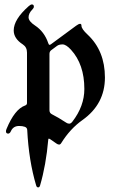

<svg xmlns="http://www.w3.org/2000/svg" viewBox="-20 -628 516 847"><path d="M6.3 -48.8Q6.3 -53.2 8.8 -59.1Q44.9 -146.5 90.8 -162.6Q99.1 -165.5 99.1 -173.3V-396Q99.1 -419.9 80.6 -432.1Q40.5 -458 40.5 -493.7Q40.5 -542.5 106.9 -601.1Q115.2 -608.4 120.6 -608.4Q129.4 -608.4 129.4 -598.6Q129.4 -592.8 123 -586.4Q106 -569.3 106 -551.8Q106 -534.2 134.3 -515.6Q175.8 -488.3 192.9 -437.5Q195.3 -430.2 198.2 -430.2Q201.2 -430.2 204.6 -432.6L315.9 -514.6Q327.1 -522.9 333.3 -522.9Q339.4 -522.9 339.4 -514.2Q339.4 -500.5 366.2 -475.6Q442.9 -403.8 442.9 -286.1Q442.9 -168.5 343.3 -98.1Q289.1 -59.6 250 3.4Q246.1 9.8 240.7 9.8Q235.4 9.8 228.5 4.9Q213.4 -6.3 199.7 -15.1Q197.3 -16.1 195.3 -16.4Q193.4 -16.6 192.9 -12.2Q183.1 100.6 156.7 190.4Q154.3 198.7 148.2 198.7Q142.1 198.7 139.6 190.4Q106.9 81.1 100.1 -54.7Q99.6 -64.9 89.4 -68.6Q79.1 -72.3 64.5 -72.3Q38.6 -72.3 28.3 -49.8Q23.4 -38.6 16.1 -38.6Q6.3 -38.6 6.3 -48.8ZM198.2 -141.6Q198.2 -129.4 209 -124Q236.3 -110.4 272.9 -86.4Q278.8 -82.5 285.6 -82.5Q292.5 -82.5 299.3 -91.3Q352.1 -159.7 352.1 -235.4Q352.1 -344.2 293 -408.7Q271.5 -432.1 256.1 -432.1Q240.7 -432.1 231.9 -425.8L206.1 -406.7Q198.2 -400.9 198.2 -390.1Z"/></svg>

Font: UnifrakturMaguntia18
Style: Book
Weight: 400
Designer: j. 'mach' wust, Gerrit Ansmann, Georg Duffner, based on a font by Peter Wiegel, original typeface by Carl Albert Fahrenw
Version: Version 2017-03-19